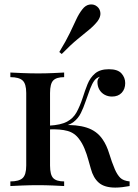

<svg xmlns="http://www.w3.org/2000/svg" viewBox="-20 -844 626 871"><path d="M421 -814Q434 -803 435.5 -785Q437 -767 422 -747Q406 -727 384 -709Q362 -691 331.5 -666Q301 -641 260 -599L249 -608Q280 -659 297 -694.5Q314 -730 326 -756Q338 -782 353 -801Q368 -821 387.5 -823.5Q407 -826 421 -814ZM474 -530Q514 -530 531 -511Q548 -492 548 -467Q548 -440 532 -423Q516 -406 488 -406Q470 -406 455 -414Q440 -422 431 -437Q422 -452 422 -473Q422 -479 425 -485.5Q428 -492 434 -496Q418 -492 408 -478.5Q398 -465 389 -441.5Q380 -418 368 -383Q359 -356 347 -331.5Q335 -307 313.5 -290.5Q292 -274 254 -269L261 -276Q327 -280 373.5 -265Q420 -250 446 -211Q464 -185 475.5 -147Q487 -109 501 -76Q512 -51 525.5 -37.5Q539 -24 568 -21V0Q552 3 535 5Q518 7 503 7Q454 7 428.5 -15Q403 -37 392 -79Q387 -95 380.5 -119.5Q374 -144 363.5 -169.5Q353 -195 339 -213Q319 -241 286.5 -250Q254 -259 203 -257V-274Q256 -277 284 -292Q312 -307 327 -334Q342 -361 355 -400Q365 -432 377 -462Q389 -492 411.5 -511Q434 -530 474 -530ZM271 -515V-494Q236 -494 221.5 -479Q207 -464 207 -422V-93Q207 -51 221.5 -36Q236 -21 271 -21V0Q254 -1 220 -2.5Q186 -4 151 -4Q117 -4 81 -2.5Q45 -1 27 0V-21Q66 -21 82.5 -36Q99 -51 99 -93V-422Q99 -464 82.5 -479Q66 -494 27 -494V-515Q45 -514 81.5 -512.5Q118 -511 153 -511Q187 -511 221 -512.5Q255 -514 271 -515Z"/></svg>

Font: Playfair Display Medium
Style: Regular
Weight: 500
Designer: Claus Eggers Sørensen
Foundry: Claus Eggers Sørensen
Version: Version 1.203